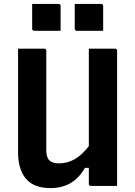

<svg xmlns="http://www.w3.org/2000/svg" viewBox="-20 -948 690 979"><path d="M237 11Q152 11 112 -37Q72 -85 72 -173V-700H205Q216 -700 216 -689V-182Q216 -146 231.5 -130.5Q247 -115 281 -115Q323 -115 360.5 -136Q398 -157 433 -203V-700H566Q577 -700 577 -689V0H444Q433 0 433 -11V-92H413Q385 -42 341.5 -15.5Q298 11 237 11ZM144 -928H278Q289 -928 289 -917V-791H155Q144 -791 144 -802ZM361 -928H495Q506 -928 506 -917V-791H372Q361 -791 361 -802Z"/></svg>

Font: Recursive Sn Lnr St
Style: Bold
Weight: 700
Version: Version 1.079;hotconv 1.0.112;makeotfexe 2.5.65598; ttfautoh